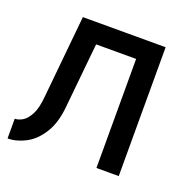

<svg xmlns="http://www.w3.org/2000/svg" viewBox="-99 -604 703 711"><g transform="rotate(20 252.5 -249.0)"><path d="M437 -507.8H110.8L79.1 -184.1Q75.2 -137.7 62.3 -112.5Q49.3 -87.4 33.2 -77.6Q17.1 -67.9 2.4 -67.9V9.8Q37.1 9.8 73 -9Q108.9 -27.8 135.3 -70.3Q161.6 -112.8 167 -184.1L191.4 -429.7H349.1V0H437Z"/></g></svg>

Font: Giphurs SC
Style: Regular
Weight: 400
Version: Version 0.920